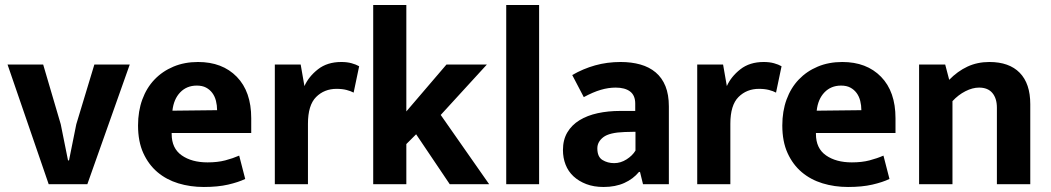

<svg xmlns="http://www.w3.org/2000/svg" viewBox="-20 -734 4186 765"><path d="M356 -477H497L328 0H174L10 -477H152L222 -239L251 -95H255L284 -239Z M981 -204H664V-200Q664 -143 704 -115Q744 -87 807 -87Q847 -87 877.5 -95Q908 -103 933 -114L957 -21Q930 -8 889 1.5Q848 11 792 11Q738 11 690.5 -3.5Q643 -18 607.5 -48Q572 -78 551 -124Q530 -170 530 -234Q530 -291 547 -337.5Q564 -384 595.5 -417Q627 -450 671 -468.5Q715 -487 769 -487Q866 -487 923.5 -428Q981 -369 981 -263ZM845 -295Q845 -314 840.5 -332Q836 -350 826 -363.5Q816 -377 801 -385Q786 -393 764 -393Q724 -393 698 -366Q672 -339 667 -293Z M1075 0V-477H1178L1193 -391Q1210 -429 1247 -458Q1284 -487 1340 -487Q1363 -487 1381 -482Q1399 -477 1411 -470L1389 -365Q1378 -371 1361 -375.5Q1344 -380 1321 -380Q1272 -380 1239.5 -347.5Q1207 -315 1207 -241V0Z M1599 -160V0H1467V-714H1599V-290L1759 -477H1920L1736 -276L1929 0H1772L1638 -199Z M1997 0V-714H2128V0Z M2260 -435Q2303 -460 2351 -473.5Q2399 -487 2453 -487Q2496 -487 2531.5 -477Q2567 -467 2592.5 -445.5Q2618 -424 2631.5 -390.5Q2645 -357 2645 -310V0H2542L2530 -49H2526Q2503 -21 2467.5 -5Q2432 11 2385 11Q2346 11 2316 -0.5Q2286 -12 2265 -31.5Q2244 -51 2233.5 -78Q2223 -105 2223 -136Q2223 -177 2240.5 -206.5Q2258 -236 2289 -255Q2320 -274 2361.5 -283Q2403 -292 2451 -292H2511V-321Q2511 -354 2490.5 -369.5Q2470 -385 2433 -385Q2404 -385 2373.5 -376Q2343 -367 2306 -347ZM2512 -209 2469 -208Q2408 -206 2384 -187.5Q2360 -169 2360 -143Q2360 -109 2380.5 -96.5Q2401 -84 2427 -84Q2453 -84 2476.5 -99Q2500 -114 2512 -134Z M2758 0V-477H2861L2876 -391Q2893 -429 2930 -458Q2967 -487 3023 -487Q3046 -487 3064 -482Q3082 -477 3094 -470L3072 -365Q3061 -371 3044 -375.5Q3027 -380 3004 -380Q2955 -380 2922.5 -347.5Q2890 -315 2890 -241V0Z M3548 -204H3231V-200Q3231 -143 3271 -115Q3311 -87 3374 -87Q3414 -87 3444.5 -95Q3475 -103 3500 -114L3524 -21Q3497 -8 3456 1.5Q3415 11 3359 11Q3305 11 3257.5 -3.5Q3210 -18 3174.5 -48Q3139 -78 3118 -124Q3097 -170 3097 -234Q3097 -291 3114 -337.5Q3131 -384 3162.5 -417Q3194 -450 3238 -468.5Q3282 -487 3336 -487Q3433 -487 3490.5 -428Q3548 -369 3548 -263ZM3412 -295Q3412 -314 3407.5 -332Q3403 -350 3393 -363.5Q3383 -377 3368 -385Q3353 -393 3331 -393Q3291 -393 3265 -366Q3239 -339 3234 -293Z M3775 0H3642V-477H3746L3762 -416Q3795 -450 3834.5 -468.5Q3874 -487 3922 -487Q4001 -487 4043 -444Q4085 -401 4085 -319V0H3952V-305Q3952 -342 3934 -363.5Q3916 -385 3881 -385Q3855 -385 3826.5 -370.5Q3798 -356 3775 -331Z"/></svg>

Font: Mukta
Style: Bold
Weight: 700
Designer: Girish Dalvi and Yashodeep Gholap
Foundry: Ek Type
Version: Version 2.538;PS 1.002;hotconv 16.6.51;makeotf.lib2.5.65220;